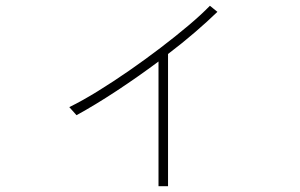

<svg xmlns="http://www.w3.org/2000/svg" viewBox="-20 -586 1040 665"><path d="M733 -545Q699 -512 655.5 -474.5Q612 -437 562 -399V59H529V-373Q458 -320 383.5 -271Q309 -222 245 -187L220 -215Q265 -237 318.5 -270Q372 -303 427.5 -341.5Q483 -380 535.5 -420Q588 -460 632.5 -497.5Q677 -535 707 -566Z"/></svg>

Font: Zen Kaku Gothic Antique Light
Style: Regular
Weight: 300
Designer: Yoshimichi Ohira
Foundry: Positype
Version: Version 1.001